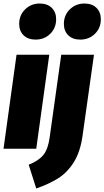

<svg xmlns="http://www.w3.org/2000/svg" viewBox="-23 -845 593 1091"><path d="M257 -534 183 0H-3L71 -534ZM86 -709Q86 -759 120 -792Q154 -825 203 -825Q246 -825 271 -800.5Q296 -776 296 -736Q296 -686 262.5 -653Q229 -620 179 -620Q136 -620 111 -644.5Q86 -669 86 -709ZM140 91Q196 69 223 36Q250 3 259 -63L325 -534H511L446 -73Q433 19 396 77.5Q359 136 307 168.5Q255 201 183 226ZM340 -709Q340 -759 374 -792Q408 -825 457 -825Q500 -825 525 -800.5Q550 -776 550 -736Q550 -686 516.5 -653Q483 -620 433 -620Q390 -620 365 -644.5Q340 -669 340 -709Z"/></svg>

Font: Fira Sans Condensed Black
Style: Italic
Weight: 900
Width: 3
Italic angle: -8°
Designer: Carrois Corporate & Edenspiekermann AG
Foundry: Carrois Corporate GbR & Edenspiekermann AG
Version: Version 4.203